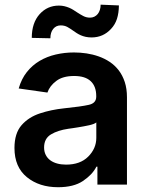

<svg xmlns="http://www.w3.org/2000/svg" viewBox="-20 -772 615 803"><path d="M70.3 -248.6Q99.8 -282.3 147.4 -297.9Q171.2 -305.8 196 -310.9Q220.9 -316.1 247.5 -318.9Q284.1 -322.8 309.7 -326.3Q335.2 -329.9 351.2 -333.5Q382.5 -340.2 382.5 -367.9V-370Q382.5 -410.9 359.4 -432.5Q336.3 -454.2 290.1 -454.2Q242.5 -454.2 215.6 -433.6Q187.9 -413 178.3 -384.9L58.2 -402Q69.6 -442.1 92.3 -470.7Q115.1 -499.3 145.8 -517.4Q176.5 -535.5 213.2 -544Q250 -552.6 289.4 -552.6Q315.3 -552.6 341.8 -548.7Q368.3 -544.7 392.9 -536Q417.6 -527.3 439.1 -513Q460.6 -498.6 476.6 -477.8Q492.5 -457 501.8 -429Q511 -400.9 511 -365.1V0H387.4V-74.9H383.2Q374.3 -57.5 360.3 -42.8Q346.2 -28.1 326.7 -14.9Q288 11 223 11Q144.2 11 92.7 -30.9Q40.5 -73.2 40.5 -153.1Q40.5 -214.5 70.3 -248.6ZM146 -713.1Q178.3 -748.6 226.2 -748.6Q238.6 -748.6 249.1 -746.1Q259.6 -743.6 269 -739.7Q278.4 -735.8 286.6 -730.6Q294.7 -725.5 302.6 -720.2Q315.7 -711.6 328.5 -704.9Q341.3 -698.2 356.5 -698.2Q366.5 -698.2 374.6 -702.2Q382.8 -706.3 388.7 -713.4Q394.5 -720.5 397.7 -730.6Q400.9 -740.8 400.9 -752.5L477.3 -749.3Q476.9 -717 469.1 -693Q461.3 -669 444.2 -650.9Q411.6 -615.8 364 -615.4Q349.8 -615.4 338.4 -617.9Q327.1 -620.4 317.8 -624.5Q308.6 -628.6 300.6 -633.7Q292.6 -638.8 285.2 -644.2Q273.4 -652.7 261.5 -659.3Q249.6 -665.8 233.7 -665.8Q214.5 -665.8 202.6 -651.1Q190.7 -636.4 190.7 -611.9L112.9 -613.6Q112.9 -676.5 146 -713.1ZM164.4 -155.2Q164.4 -137.8 171.2 -124.3Q177.9 -110.8 190.2 -101.7Q202.4 -92.7 219.3 -88.1Q236.2 -83.5 256.4 -83.5Q315.3 -83.5 348.7 -116.8Q382.8 -150.9 382.8 -195.7V-259.9Q375 -253.2 353 -248.2Q342 -245.7 330.1 -243.6Q318.2 -241.5 306.5 -239.5Q294.7 -237.6 284.1 -236Q273.4 -234.4 264.9 -233.3Q243.3 -230.1 225.7 -224.4Q208.1 -218.8 193.2 -209.9Q164.4 -192.5 164.4 -155.2Z"/></svg>

Font: Inter P Semi Bold
Style: Regular
Weight: 600
Designer: Rasmus Andersson
Foundry: rsms
Version: Version 3.018;git-588b23468